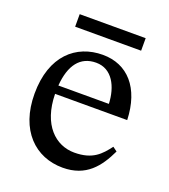

<svg xmlns="http://www.w3.org/2000/svg" viewBox="-118 -696 699 793"><g transform="rotate(20 232.0 -300.0)"><path d="M247 10C350 10 398 -53 434 -129L415 -143C383 -101 352 -65 271 -65C189 -65 116 -130 114 -266H431C426 -406 354 -485 245 -485C128 -485 34 -405 34 -238C34 -77 127 10 247 10ZM115 -303C122 -394 160 -445 230 -445C301 -445 334 -377 337 -303ZM387 -555V-610H97V-555Z"/></g></svg>

Font: STIX Two Text
Style: Regular
Weight: 400
Designer: Ross Mills, John Hudson & Paul Hanslow, Tiro Typeworks Ltd; with prior portions MicroPress Inc., and Coen Hoffman.
Foundry: Tiro Typeworks Ltd
Version: Version 2.13 b171